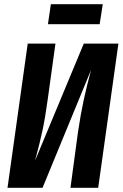

<svg xmlns="http://www.w3.org/2000/svg" viewBox="-20 -901 588 921"><path d="M451 0H318L354 -267Q367 -354 381.5 -421Q396 -488 417 -566L184 0H16L113 -692H246L209 -425Q197 -337 184 -276Q171 -215 148 -130L382 -692H548ZM458 -785H210L224 -881H473Z"/></svg>

Font: Fira Sans Extra Condensed SemiBold
Style: Italic
Weight: 600
Width: 3
Italic angle: -8°
Designer: Carrois Corporate & Edenspiekermann AG
Foundry: Carrois Corporate GbR & Edenspiekermann AG
Version: Version 4.203